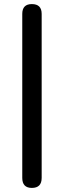

<svg xmlns="http://www.w3.org/2000/svg" viewBox="-20 -732 312 940"><path d="M136 188Q89 188 89 139V-664Q89 -712 136 -712Q184 -712 184 -664V139Q184 188 136 188Z"/></svg>

Font: Chiron GoRound TC
Style: Regular
Weight: 400
Designer: Ryoko NISHIZUKA 西塚涼子 (kana, bopomofo & ideographs); Paul D. Hunt (Latin, Greek & Cyrillic); Sandoll Communications 산돌커뮤니
Foundry: Adobe
Version: Version 1.000;hotconv 1.1.1;makeotfexe 2.6.0